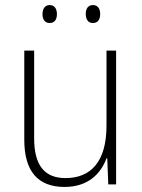

<svg xmlns="http://www.w3.org/2000/svg" viewBox="-20 -729 562 759"><path d="M148 -673C148 -653 157 -638 176 -638C196 -638 205 -652 205 -673C205 -694 196 -709 176 -709C157 -709 148 -693 148 -673ZM319 -674C319 -653 328 -638 347 -638C367 -638 376 -652 376 -674C376 -694 367 -709 347 -709C328 -709 319 -694 319 -674ZM439 -529H401V-232C401 -91 340 -25 239 -25C158 -25 115 -73 115 -182V-529H76V-176C76 -53 129 10 235 10C330 10 379 -44 401 -103H404L408 0H439Z"/></svg>

Font: Noto Sans SemiCondensed ExtraLight
Style: Regular
Weight: 200
Width: 4
Designer: Monotype Design Team
Foundry: Monotype Imaging Inc.
Version: Version 2.013